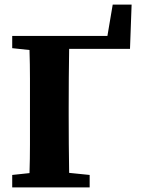

<svg xmlns="http://www.w3.org/2000/svg" viewBox="-20 -813 614 833"><path d="M33 0V-54L108 -62Q110 -123 110 -185Q110 -247 110 -310V-347Q110 -409 110 -471.5Q110 -534 108 -596L33 -604V-657H446L469 -793H551L544 -601H280Q279 -539 278.5 -475.5Q278 -412 278 -347V-311Q278 -249 278.5 -187Q279 -125 280 -63L369 -54V0Z"/></svg>

Font: Source Serif 4
Style: Bold
Weight: 700
Designer: Frank Grießhammer
Foundry: Adobe
Version: Version 4.005;hotconv 1.1.0;makeotfexe 2.6.0